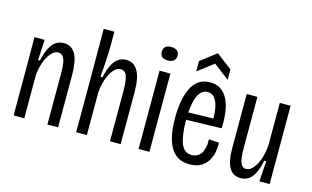

<svg xmlns="http://www.w3.org/2000/svg" viewBox="-90 -988 2032 1251"><g transform="rotate(15 926.5 -362.0)"><path d="M63 0V-353L62 -528H131L123 -390H136Q148 -443 164.5 -476Q181 -509 205 -524.5Q229 -540 258 -540Q312 -540 337.5 -493.5Q363 -447 363 -355V0H291V-350Q291 -414 278.5 -443Q266 -472 239 -472Q213 -472 190 -445Q167 -418 152.5 -376Q138 -334 135 -288V0Z M485 0V-349L484 -697H556V-605Q556 -583 555 -557.5Q554 -532 552.5 -504.5Q551 -477 549 -448Q547 -419 544 -390H558Q569 -441 585.5 -474Q602 -507 625.5 -523.5Q649 -540 679 -540Q731 -540 758 -493.5Q785 -447 785 -351V0H713V-342Q713 -407 701.5 -439.5Q690 -472 659 -472Q634 -472 611.5 -445.5Q589 -419 574.5 -376.5Q560 -334 557 -286V0Z M906 0V-528H979V0ZM940 -606Q914 -606 901 -617Q888 -628 888 -652Q888 -674 901.5 -685.5Q915 -697 940 -697Q966 -697 980 -685.5Q994 -674 994 -652Q994 -629 980 -617.5Q966 -606 940 -606Z M1251 11Q1200 11 1167.5 -11Q1135 -33 1116.5 -71Q1098 -109 1090.5 -156Q1083 -203 1083 -255Q1083 -311 1091 -362Q1099 -413 1117 -453Q1135 -493 1166.5 -516.5Q1198 -540 1246 -540Q1289 -540 1318 -520Q1347 -500 1365 -464Q1383 -428 1390 -378.5Q1397 -329 1394 -270L1135 -263V-313L1345 -318L1325 -298Q1327 -353 1318.5 -393Q1310 -433 1292 -454Q1274 -475 1245 -475Q1215 -475 1195 -449.5Q1175 -424 1165.5 -376Q1156 -328 1156 -260Q1156 -160 1177 -105.5Q1198 -51 1250 -51Q1269 -51 1285 -59Q1301 -67 1312 -83Q1323 -99 1328.5 -123.5Q1334 -148 1332 -179L1401 -175Q1403 -145 1397 -112.5Q1391 -80 1374.5 -52Q1358 -24 1327.5 -6.5Q1297 11 1251 11ZM1138 -585V-655L1244 -736L1350 -655V-585L1244 -666Z M1597 12Q1545 12 1519.5 -30.5Q1494 -73 1494 -162V-528H1566V-181Q1566 -114 1577.5 -84.5Q1589 -55 1615 -55Q1635 -55 1652.5 -71Q1670 -87 1684 -113.5Q1698 -140 1706.5 -173Q1715 -206 1717 -242V-528H1790V-203V0H1721L1730 -138H1717Q1706 -86 1689.5 -52.5Q1673 -19 1650 -3.5Q1627 12 1597 12Z"/></g></svg>

Font: Bricolage Grotesque 24pt Condensed Light
Style: Regular
Weight: 300
Width: 3
Designer: Mathieu Triay
Foundry: Atelier Triay
Version: Version 1.001;gftools[0.9.33.dev8+g029e19f]